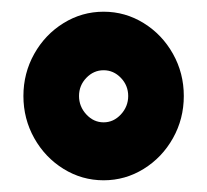

<svg xmlns="http://www.w3.org/2000/svg" viewBox="-20 -747 354 328"><path d="M20 -583Q20 -622 38.5 -655Q57 -688 88.5 -707.5Q120 -727 157 -727Q194 -727 225.5 -707.5Q257 -688 275.5 -655Q294 -622 294 -583Q294 -544 275.5 -511Q257 -478 225.5 -458.5Q194 -439 157 -439Q120 -439 88.5 -458.5Q57 -478 38.5 -511Q20 -544 20 -583ZM199 -583Q199 -601 186.5 -614Q174 -627 157 -627Q140 -627 127.5 -614Q115 -601 115 -583Q115 -565 127.5 -551.5Q140 -538 157 -538Q174 -538 186.5 -551.5Q199 -565 199 -583Z"/></svg>

Font: Readiness ExtraBold
Style: Regular
Weight: 800
Designer: Katatrad Team
Foundry: CadsonDemak
Version: Version 1.00;January 16, 2020;FontCreator 12.0.0.2550 64-bit